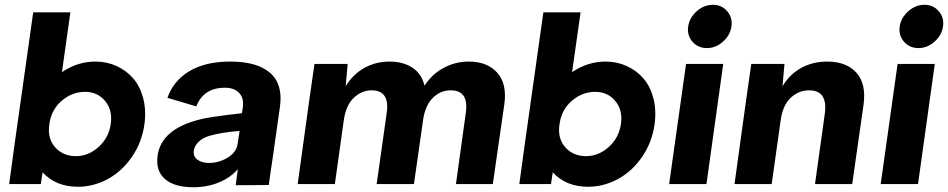

<svg xmlns="http://www.w3.org/2000/svg" viewBox="-20 -766 3945 799"><path d="M118.2 -714.8H272.9L237.8 -465.8Q302.7 -509.8 377 -509.8Q424.3 -509.8 465.1 -491.2Q505.9 -472.7 534.4 -439.7Q563 -406.7 575.9 -357.2Q588.9 -307.6 581.1 -249Q570.3 -172.9 528.6 -112.5Q486.8 -52.2 427.7 -20.5Q368.7 11.2 304.2 11.2Q212.4 11.2 157.2 -48.8L149.9 0H18.1L41 -168ZM185.1 -247.1Q176.8 -189.9 209.5 -153.1Q242.2 -116.2 295.9 -116.2Q347.7 -116.2 390.1 -154.3Q432.6 -192.4 440.9 -250Q449.2 -307.6 417.5 -345.7Q385.7 -383.8 334 -383.8Q280.8 -383.8 237.5 -347.2Q194.3 -310.5 186 -252.9Z M938 -509.8Q1050.3 -509.8 1104.2 -462.6Q1158.2 -415.5 1145 -321.8L1117.7 -128.9Q1100.6 -14.6 1098.6 3.9L960.9 4.9L969.7 -62Q939.5 -26.9 890.9 -6.8Q842.3 13.2 784.7 13.2Q705.6 13.2 666.5 -21Q627.4 -55.2 635.7 -117.2Q650.4 -229 812 -269Q845.7 -278.8 986.8 -294.9L990.7 -320.8Q995.6 -357.4 975.3 -379.2Q955.1 -400.9 916 -400.9Q827.1 -400.9 796.9 -323.2L676.8 -358.9Q701.7 -430.2 768.3 -470Q835 -509.8 938 -509.8ZM786.6 -139.2Q783.2 -115.2 801.5 -101.6Q819.8 -87.9 849.6 -87.9Q891.1 -87.9 927.5 -110.1Q963.9 -132.3 968.8 -167L977.1 -221.2Q902.8 -215.3 853 -201.2Q824.2 -192.9 806.9 -176.3Q789.6 -159.7 786.6 -139.2Z M1930.7 -509.8Q2007.3 -509.8 2049.1 -463.6Q2090.8 -417.5 2078.6 -331.1L2030.8 0H1877.4L1918.5 -296.9Q1931.6 -390.1 1855.5 -390.1Q1813.5 -390.1 1782.5 -360.1Q1751.5 -330.1 1741.7 -273.9L1702.6 0H1547.4L1589.4 -296.9Q1602.5 -390.1 1526.4 -390.1Q1484.9 -390.1 1452.1 -358.9Q1419.4 -327.6 1410.6 -265.1L1373.5 0H1218.8L1264.6 -332L1288.6 -500H1426.8L1418.5 -407.2Q1449.2 -457.5 1496.8 -483.6Q1544.4 -509.8 1600.6 -509.8Q1657.7 -509.8 1696.3 -484.4Q1734.9 -459 1746.6 -409.2Q1777.8 -458 1826.7 -483.9Q1875.5 -509.8 1930.7 -509.8Z M2241.2 -714.8H2396L2360.8 -465.8Q2425.8 -509.8 2500 -509.8Q2547.4 -509.8 2588.1 -491.2Q2628.9 -472.7 2657.5 -439.7Q2686 -406.7 2699 -357.2Q2711.9 -307.6 2704.1 -249Q2693.4 -172.9 2651.6 -112.5Q2609.9 -52.2 2550.8 -20.5Q2491.7 11.2 2427.2 11.2Q2335.4 11.2 2280.3 -48.8L2272.9 0H2141.1L2164.1 -168ZM2308.1 -247.1Q2299.8 -189.9 2332.5 -153.1Q2365.2 -116.2 2418.9 -116.2Q2470.7 -116.2 2513.2 -154.3Q2555.7 -192.4 2564 -250Q2572.3 -307.6 2540.5 -345.7Q2508.8 -383.8 2457 -383.8Q2403.8 -383.8 2360.6 -347.2Q2317.4 -310.5 2309.1 -252.9Z M2921.9 -565.9Q2884.8 -565.9 2861.6 -592.5Q2838.4 -619.1 2843.8 -655.8Q2849.1 -692.4 2879.4 -719.2Q2909.7 -746.1 2946.8 -746.1Q2983.4 -746.1 3006.3 -719.2Q3029.3 -692.4 3023.9 -655.8Q3018.6 -619.1 2988.5 -592.5Q2958.5 -565.9 2921.9 -565.9ZM2764.6 0 2835 -500H2989.7L2919.9 0Z M3422.4 -509.8Q3502 -509.8 3543.7 -463.6Q3585.4 -417.5 3573.7 -331.1L3526.4 0H3371.6L3411.6 -287.1Q3427.7 -390.1 3347.7 -390.1Q3303.7 -390.1 3270.5 -359.1Q3237.3 -328.1 3228.5 -264.2L3191.4 0H3036.6L3082.5 -332L3106.4 -500H3244.6L3236.3 -407.2Q3267.1 -458 3315.2 -483.9Q3363.3 -509.8 3422.4 -509.8Z M3802.2 -565.9Q3765.1 -565.9 3741.9 -592.5Q3718.8 -619.1 3724.1 -655.8Q3729.5 -692.4 3759.8 -719.2Q3790 -746.1 3827.1 -746.1Q3863.8 -746.1 3886.7 -719.2Q3909.7 -692.4 3904.3 -655.8Q3898.9 -619.1 3868.9 -592.5Q3838.9 -565.9 3802.2 -565.9ZM3645 0 3715.3 -500H3870.1L3800.3 0Z"/></svg>

Font: Human Sans Bold
Style: Italic
Weight: 700
Italic angle: -8°
Designer: Tim Radville
Foundry: Continuum
Version: Version 1.000;FEAKit 1.0